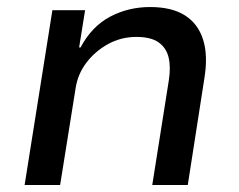

<svg xmlns="http://www.w3.org/2000/svg" viewBox="-20 -526 681 546"><path d="M50 0 129 -497H222L205 -391H209Q241 -451 293 -478.5Q345 -506 407 -506Q468 -506 505.5 -482.5Q543 -459 557.5 -413.5Q572 -368 561 -302L514 0H413L460 -297Q466 -335 459.5 -362.5Q453 -390 431 -405.5Q409 -421 368 -421Q324 -421 287 -400.5Q250 -380 225.5 -347.5Q201 -315 195 -275L151 0Z"/></svg>

Font: Nunito Sans 7pt Medium
Style: Italic
Weight: 500
Italic angle: -9°
Designer: Vernon Adams
Foundry: Vernon Adams
Version: Version 3.101;gftools[0.9.27]